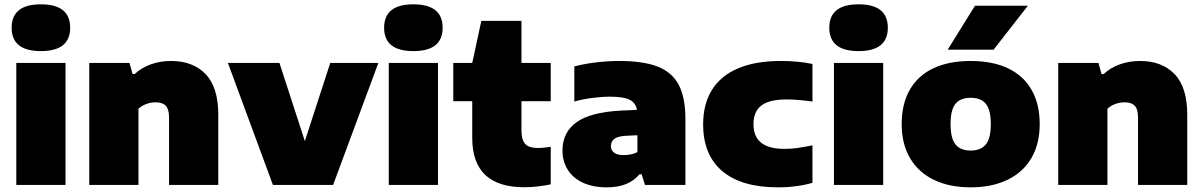

<svg xmlns="http://www.w3.org/2000/svg" viewBox="-20 -834 5425 866"><path d="M53.5 0V-550H275.5V0ZM32.5 -709Q32.5 -814.5 164.5 -814.5Q296.5 -814.5 296.5 -709Q296.5 -603.5 164.5 -603.5Q32.5 -603.5 32.5 -709Z M382.5 -550H564L578 -500H587.5Q617.5 -528.5 660.2 -543.8Q703 -559 752.5 -559Q850 -559 907.2 -499.8Q964.5 -440.5 964.5 -316.5V0H742.5V-303Q742.5 -341.5 727.8 -357Q713 -372.5 682.5 -372.5Q659.5 -372.5 638.8 -364.5Q618 -356.5 604.5 -343.5V0H382.5Z M1469.5 -550H1686.5L1482.5 0H1211L1008 -550H1240.5L1355 -197.5Z M1733.5 0V-550H1955.5V0ZM1712.5 -709Q1712.5 -814.5 1844.5 -814.5Q1976.5 -814.5 1976.5 -709Q1976.5 -603.5 1844.5 -603.5Q1712.5 -603.5 1712.5 -709Z M2332 -377.5V-250.5Q2332 -218 2339.5 -199.8Q2347 -181.5 2363.5 -174Q2380 -166.5 2409.5 -166.5Q2429.5 -166.5 2464 -172V-2.5Q2439 3 2406.2 6.8Q2373.5 10.5 2344.5 10.5Q2110 10.5 2110 -212V-377.5H2024.5V-550H2110L2151 -740H2332V-550H2464V-377.5Z M3071.5 -296V0H2889L2874 -48H2864.5Q2816 11 2717.5 11Q2653.5 11 2608.5 -10.2Q2563.5 -31.5 2540.2 -69.2Q2517 -107 2517 -155Q2517 -237.5 2580.5 -282.8Q2644 -328 2779 -335L2853 -338.5Q2847 -371 2819.2 -384.5Q2791.5 -398 2730.5 -398Q2695 -398 2651 -392.2Q2607 -386.5 2570.5 -376V-534.5Q2616.5 -546.5 2670.5 -552.8Q2724.5 -559 2771.5 -559Q2880.5 -559 2945.5 -534Q3010.5 -509 3041 -452Q3071.5 -395 3071.5 -296ZM2855 -148V-224L2802.5 -221.5Q2767 -219.5 2751.2 -207.8Q2735.5 -196 2735.5 -175Q2735.5 -156 2750 -145.2Q2764.5 -134.5 2792 -134.5Q2830 -134.5 2855 -148Z M3151.5 -273Q3151.5 -365.5 3191.8 -429.5Q3232 -493.5 3310.2 -526.2Q3388.5 -559 3501 -559Q3581 -559 3644.5 -545.5V-376Q3578 -385.5 3528.5 -385.5Q3449.5 -385.5 3414 -358Q3378.5 -330.5 3378.5 -274Q3378.5 -217.5 3413.5 -190Q3448.5 -162.5 3518 -162.5Q3546.5 -162.5 3574.5 -166.2Q3602.5 -170 3644.5 -178.5V-9.5Q3613 0 3572.8 5.5Q3532.5 11 3489 11Q3324.5 11 3238 -62Q3151.5 -135 3151.5 -273Z M3741.5 0V-550H3963.5V0ZM3720.5 -709Q3720.5 -814.5 3852.5 -814.5Q3984.5 -814.5 3984.5 -709Q3984.5 -603.5 3852.5 -603.5Q3720.5 -603.5 3720.5 -709Z M4047 -274Q4047 -365 4083.5 -429Q4120 -493 4189.8 -526Q4259.5 -559 4358 -559Q4457 -559 4526.8 -525.8Q4596.5 -492.5 4633 -428.5Q4669.5 -364.5 4669.5 -274.5Q4669.5 -184.5 4631.5 -120.2Q4593.5 -56 4523.2 -22.5Q4453 11 4358 11Q4263 11 4193 -22.5Q4123 -56 4085 -120.2Q4047 -184.5 4047 -274ZM4449 -274Q4449 -338.5 4426.5 -365.8Q4404 -393 4358 -393Q4312 -393 4289.8 -366Q4267.5 -339 4267.5 -274.5Q4267.5 -210 4289.8 -182.5Q4312 -155 4358 -155Q4404 -155 4426.5 -182.5Q4449 -210 4449 -274ZM4254.5 -610 4377.5 -808H4616L4461.5 -610Z M4753 -550H4934.5L4948.5 -500H4958Q4988 -528.5 5030.8 -543.8Q5073.5 -559 5123 -559Q5220.5 -559 5277.8 -499.8Q5335 -440.5 5335 -316.5V0H5113V-303Q5113 -341.5 5098.2 -357Q5083.5 -372.5 5053 -372.5Q5030 -372.5 5009.2 -364.5Q4988.5 -356.5 4975 -343.5V0H4753Z"/></svg>

Font: Encode Sans Semi Expanded Black
Style: Regular
Weight: 900
Width: 6
Designer: Multiple Designers
Foundry: Impallari Type
Version: Version 2.000